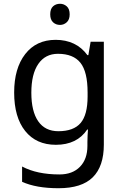

<svg xmlns="http://www.w3.org/2000/svg" viewBox="-20 -757 655 1017"><path d="M275 -546Q328 -546 370.5 -526Q413 -506 443 -465H448L460 -536H530V9Q530 124 471.5 182Q413 240 290 240Q172 240 97 206V125Q176 167 295 167Q364 167 403.5 126.5Q443 86 443 16V-5Q443 -17 444 -39.5Q445 -62 446 -71H442Q388 10 276 10Q172 10 113.5 -63Q55 -136 55 -267Q55 -395 113.5 -470.5Q172 -546 275 -546ZM287 -472Q220 -472 183 -418.5Q146 -365 146 -266Q146 -167 182.5 -114.5Q219 -62 289 -62Q370 -62 407 -105.5Q444 -149 444 -246V-267Q444 -377 406 -424.5Q368 -472 287 -472ZM298 -737Q318 -737 333.5 -723.5Q349 -710 349 -681Q349 -653 333.5 -639Q318 -625 298 -625Q276 -625 261 -639Q246 -653 246 -681Q246 -710 261 -723.5Q276 -737 298 -737Z"/></svg>

Font: Noto Serif Ottoman Siyaq
Style: Regular
Weight: 400
Designer: Sérgio Martins
Version: Version 1.005; ttfautohint (v1.8.4.7-5d5b)